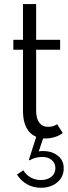

<svg xmlns="http://www.w3.org/2000/svg" viewBox="-20 -659 331 934"><path d="M44.9 -465.3H91.8V-639.2H155.8V-465.3H272.5V-417H155.8V-121.6Q155.8 -83 170.9 -62.5Q186 -42 213.9 -42Q239.7 -42 257.8 -54.7L285.2 -12.2Q271 0 247.6 7.3Q224.1 14.6 200.2 14.6Q193.4 14.6 189.9 14.2L168.5 77.6Q178.7 75.7 190.4 75.7Q231.4 75.7 260.7 97.9Q290 120.1 290 159.7Q290 201.2 258.8 227.8Q227.5 254.4 179.2 254.4Q142.1 254.4 111.8 237.5Q81.5 220.7 62.5 189.9L93.3 169.4Q106.9 191.9 129.4 204.3Q151.9 216.8 178.7 216.8Q210.4 216.8 230 200.7Q249.5 184.6 249.5 158.7Q249.5 134.8 231.9 119.6Q214.4 104.5 186.5 104.5Q149.9 104.5 124 121.1L120.6 118.2L156.2 6.3Q125 -6.3 108.4 -38.3Q91.8 -70.3 91.8 -118.7V-417H44.9Z"/></svg>

Font: Spartan MB
Style: Regular
Weight: 400
Designer: Matt Bailey, Mirko Velimirovic
Foundry: Matt Bailey
Version: Version 1.005